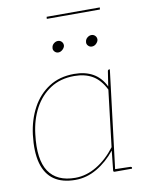

<svg xmlns="http://www.w3.org/2000/svg" viewBox="-88 -856 712 925"><g transform="rotate(-10 267.5 -393.0)"><path d="M206 6Q142 6 102 -21.5Q62 -49 46.5 -104.5Q31 -160 41 -244Q50 -316 81 -373.5Q112 -431 164 -464.5Q216 -498 287 -498Q341 -498 379 -476.5Q417 -455 439 -410L450 -482Q451 -490 458 -490H461L401 0H398Q391 0 392 -8L402 -103Q362 -53 311.5 -23.5Q261 6 206 6ZM207 -4Q261 -4 312 -34.5Q363 -65 404 -119L437 -395Q412 -445 375 -466.5Q338 -488 286 -488Q218 -488 169 -456Q120 -424 90.5 -369Q61 -314 53 -244Q38 -122 77.5 -63Q117 -4 207 -4ZM398 0 400 -12 477 -10Q479 -10 481.5 -8.5Q484 -7 484 -5L483 0ZM263 -640Q261 -630 251.5 -621.5Q242 -613 231 -613Q220 -613 212.5 -621.5Q205 -630 207 -640Q208 -652 217.5 -660Q227 -668 238 -668Q249 -668 256.5 -660Q264 -652 263 -640ZM427 -640Q425 -630 416 -621.5Q407 -613 395 -613Q384 -613 376.5 -621.5Q369 -630 371 -640Q372 -652 381.5 -660Q391 -668 402 -668Q413 -668 420.5 -660Q428 -652 427 -640ZM204 -782 205 -792H465L464 -782Z"/></g></svg>

Font: Aleo Thin
Style: Italic
Weight: 250
Italic angle: -7°
Designer: Alessio Laiso
Foundry: Alessio Laiso
Version: Version 2.001;gftools[0.9.29]